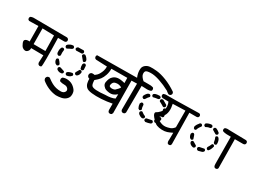

<svg xmlns="http://www.w3.org/2000/svg" viewBox="-48 -1545 3350 2497"><g transform="rotate(30 1627.0 -297.0)"><path d="M422.9 -54.7 407.2 -62.5Q397.5 -73.2 395.5 -88.9L400.4 -199.2L215.8 -201.2Q218.8 -170.9 200.2 -150.9Q181.6 -130.9 160.2 -133.3Q138.7 -135.7 121.6 -150.4Q104.5 -165 88.9 -202.6Q73.2 -240.2 96.2 -254.9Q119.1 -269.5 156.2 -265.6L154.3 -497.1L17.6 -494.1L2 -502Q-6.8 -512.7 -5.9 -531.2L2 -546.9Q28.3 -560.5 61.5 -558.6L552.7 -554.7L570.3 -544.9Q580.1 -534.2 578.1 -515.6L570.3 -500Q559.6 -492.2 546.9 -491.2H452.1Q462.9 -90.8 451.2 -62.5Q439.5 -52.7 422.9 -54.7ZM395.5 -260.7 391.6 -492.2 215.8 -497.1 217.8 -261.7Z M799.8 169.9Q739.3 164.1 684.6 140.6Q629.9 117.2 581.1 78.1Q570.3 64.5 568.4 46.9Q570.3 31.2 581.1 19.5Q594.7 7.8 616.2 9.8Q663.1 44.9 694.3 61.5Q725.6 78.1 757.8 85.9Q790 93.8 829.1 93.8Q868.2 93.8 885.7 68.4Q903.3 43 883.8 18.6Q864.3 -5.9 827.1 -4.9Q790 -3.9 758.8 -15.6Q747.1 -29.3 749 -51.8L758.8 -71.3Q793.9 -88.9 840.8 -83Q891.6 -77.1 929.7 -44.4Q967.8 -11.7 975.6 18.6Q983.4 48.8 977.5 78.1Q971.7 107.4 945.3 130.9Q918.9 154.3 879.9 162.1Q840.8 169.9 799.8 169.9ZM697.3 -112.3Q669.9 -115.2 649.4 -132.8Q642.6 -142.6 644.5 -156.2Q649.4 -168.9 661.1 -173.8H674.8Q704.1 -162.1 736.3 -153.3Q743.2 -144.5 741.2 -130.9Q736.3 -119.1 724.6 -114.3ZM788.1 -122.1Q775.4 -127.9 770.5 -139.6V-155.3Q775.4 -167 795.4 -176.3Q815.4 -185.5 845.7 -190.4Q857.4 -185.5 863.3 -173.8V-160.2Q847.7 -139.6 827.1 -130.9Q806.6 -122.1 788.1 -122.1ZM615.2 -173.8 593.8 -183.6Q568.4 -208 568.4 -242.2Q573.2 -253.9 585 -258.8H598.6Q622.1 -235.4 640.6 -206.1V-192.4Q635.7 -180.7 624 -175.8ZM890.6 -187.5Q877.9 -192.4 873 -204.1V-217.8L902.3 -269.5Q911.1 -276.4 924.8 -274.4Q936.5 -269.5 941.4 -256.8Q939.5 -213.9 912.1 -192.4Q904.3 -185.5 890.6 -187.5ZM918.9 -281.2 907.2 -288.1Q895.5 -317.4 897.5 -351.6L907.2 -370.1Q916 -377 929.7 -375Q941.4 -370.1 946.3 -358.4L950.2 -297.9Q945.3 -286.1 932.6 -281.2ZM569.3 -293 550.8 -303.7Q539.1 -324.2 542 -351.6Q542 -381.8 557.6 -407.2Q568.4 -414.1 582 -412.1Q593.8 -407.2 598.6 -395.5Q591.8 -354.5 596.7 -311.5Q591.8 -299.8 580.1 -294.9ZM886.7 -386.7Q863.3 -414.1 836.9 -446.3V-460Q842.8 -472.7 854.5 -477.5H870.1Q900.4 -457 916 -424.8L918 -404.3Q912.1 -392.6 900.4 -386.7ZM618.2 -425.8 598.6 -434.6Q589.8 -446.3 591.8 -461.9Q602.5 -479.5 620.1 -487.3Q645.5 -503.9 678.7 -503.9Q690.4 -498 695.3 -486.3V-472.7Q688.5 -459 673.3 -453.6Q658.2 -448.2 618.2 -425.8ZM738.3 -465.8Q726.6 -470.7 720.7 -482.4V-496.1L738.3 -515.6L822.3 -517.6Q834 -512.7 838.9 -500V-486.3Q834 -473.6 822.3 -468.8Z M1521.5 25.4 1504.9 17.6Q1495.1 3.9 1495.1 -12.7V-105.5Q1417 -89.8 1335.9 -85Q1254.9 -80.1 1192.4 -87.4Q1129.9 -94.7 1106.9 -117.7Q1084 -140.6 1077.1 -171.4Q1070.3 -202.1 1070.3 -235.4Q1057.6 -235.4 1045.9 -247.6Q1034.2 -259.8 1035.2 -277.8Q1036.1 -295.9 1050.8 -307.6Q1065.4 -319.3 1105.5 -311.5Q1137.7 -334 1155.3 -363.8Q1172.9 -393.6 1181.6 -422.9Q1190.4 -452.1 1189.5 -486.3L1021.5 -493.2L1004.9 -502Q995.1 -514.6 996.1 -533.2L1004.9 -549.8Q1077.1 -548.8 1625 -555.7L1641.6 -546.9Q1652.3 -534.2 1650.4 -516.6L1641.6 -500Q1624 -488.3 1601.6 -489.3Q1579.1 -490.2 1557.6 -490.2L1562.5 -2.9L1552.7 17.6Q1540 27.3 1521.5 25.4ZM1355.5 -156.2Q1443.4 -156.2 1495.1 -181.6L1497.1 -247.1Q1463.9 -219.7 1438.5 -211.4Q1413.1 -203.1 1385.7 -206.1Q1358.4 -209 1335 -216.8Q1311.5 -224.6 1291.5 -249Q1271.5 -273.4 1276.9 -303.7Q1282.2 -334 1292.5 -358.4Q1302.7 -382.8 1327.1 -402.3Q1351.6 -421.9 1388.2 -426.8Q1424.8 -431.6 1494.1 -414.1L1492.2 -491.2L1253.9 -490.2Q1254.9 -438.5 1239.3 -392.1Q1223.6 -345.7 1201.2 -316.4Q1178.7 -287.1 1135.7 -252Q1137.7 -190.4 1153.3 -172.4Q1168.9 -154.3 1221.2 -150.9Q1273.4 -147.5 1355.5 -156.2ZM1430.7 -279.3Q1472.7 -316.4 1485.4 -342.8Q1465.8 -355.5 1440.9 -359.9Q1416 -364.3 1388.2 -356.9Q1360.4 -349.6 1350.1 -318.4Q1339.8 -287.1 1354.5 -278.3Q1369.1 -269.5 1390.1 -270Q1411.1 -270.5 1430.7 -279.3Z M1664.1 -67.4 1647.5 -76.2Q1639.6 -85.9 1637.7 -99.6L1639.6 -489.3L1523.4 -486.3L1505.9 -494.1Q1496.1 -507.8 1498 -526.4L1505.9 -543Q1526.4 -553.7 1552.2 -552.7Q1578.1 -551.8 1602.5 -554.7Q1588.9 -585.9 1583 -617.2Q1577.1 -648.4 1580.6 -681.2Q1584 -713.9 1611.8 -736.8Q1639.6 -759.8 1677.7 -763.2Q1715.8 -766.6 1779.8 -760.3Q1843.8 -753.9 1927.2 -721.2Q2010.7 -688.5 2092.8 -632.8Q2107.4 -620.1 2104.5 -599.6L2095.7 -583Q2084 -572.3 2065.4 -573.2L2043.9 -585.9L2020.5 -604.5Q1943.4 -646.5 1863.3 -673.3Q1783.2 -700.2 1727.1 -698.7Q1670.9 -697.3 1655.8 -683.6Q1640.6 -669.9 1644 -636.2Q1647.5 -602.5 1697.3 -558.6H1769.5Q1809.6 -561.5 1845.7 -548.8Q1857.4 -535.2 1855.5 -516.6L1846.7 -500Q1809.6 -486.3 1764.6 -491.2L1706.1 -493.2L1704.1 -92.8L1695.3 -76.2Q1683.6 -66.4 1664.1 -67.4ZM1980.5 -111.3 1961.9 -121.1Q1955.1 -129.9 1957 -143.6Q1961.9 -155.3 1973.6 -160.2Q2011.7 -168.9 2050.8 -175.8Q2062.5 -169.9 2067.4 -158.2V-145.5Q2062.5 -132.8 2050.8 -127.9Q2018.6 -116.2 1980.5 -111.3ZM1915 -132.8Q1887.7 -138.7 1866.2 -157.2L1859.4 -163.1L1850.6 -185.5L1861.3 -204.1Q1869.1 -210.9 1882.8 -209Q1913.1 -183.6 1942.4 -173.8Q1948.2 -165 1947.3 -151.4Q1942.4 -139.6 1929.7 -134.8ZM2095.7 -165 2077.1 -175.8Q2070.3 -183.6 2072.3 -197.3Q2090.8 -227.5 2106.4 -257.8Q2114.3 -264.6 2127.9 -262.7Q2139.6 -257.8 2144.5 -246.1V-230.5Q2134.8 -199.2 2112.3 -171.9ZM1835.9 -207 1817.4 -217.8Q1800.8 -248 1798.8 -283.2L1810.5 -304.7Q1819.3 -311.5 1832 -309.6Q1844.7 -304.7 1849.6 -293Q1849.6 -257.8 1861.3 -225.6Q1856.4 -213.9 1844.7 -209ZM2127.9 -274.4Q2114.3 -281.2 2109.4 -294.9Q2109.4 -336.9 2099.6 -375Q2104.5 -386.7 2116.2 -392.6H2130.9Q2148.4 -383.8 2153.3 -367.2L2158.2 -291Q2153.3 -279.3 2141.6 -274.4ZM1810.5 -358.4 1792 -369.1Q1785.2 -378.9 1787.1 -392.6Q1798.8 -418.9 1816.4 -437.5Q1834 -456.1 1854.5 -453.1Q1866.2 -447.3 1871.1 -435.5V-422.9Q1850.6 -404.3 1827.1 -365.2ZM2082 -397.5Q2048.8 -418.9 2011.7 -437.5Q2004.9 -447.3 2006.8 -460.9Q2011.7 -472.7 2023.4 -477.5H2042L2107.4 -439.5Q2114.3 -429.7 2112.3 -414.1Q2107.4 -402.3 2095.7 -397.5ZM1905.3 -439.5Q1893.6 -444.3 1887.7 -456.1V-471.7Q1894.5 -486.3 1918.5 -493.2Q1942.4 -500 1978.5 -500Q1991.2 -495.1 1997.1 -483.4V-469.7Q1991.2 -458 1978.5 -453.1Q1940.4 -449.2 1905.3 -439.5Z M2389.6 -7.8 2375 -14.6Q2361.3 -37.1 2366.2 -65.4L2367.2 -171.9Q2325.2 -150.4 2293 -140.1Q2260.7 -129.9 2216.8 -131.3Q2172.9 -132.8 2138.7 -146Q2104.5 -159.2 2053.7 -219.7Q2014.6 -266.6 2035.2 -288.1Q2061.5 -300.8 2090.3 -332Q2119.1 -363.3 2123.5 -386.2Q2127.9 -409.2 2125.5 -437Q2123 -464.8 2110.4 -491.2L2023.4 -493.2Q2011.7 -495.1 2002.9 -502.9Q1994.1 -512.7 1995.1 -529.3L2002.9 -544.9Q2031.2 -555.7 2054.7 -552.7Q2078.1 -549.8 2534.2 -560.5L2548.8 -552.7Q2558.6 -543 2556.6 -525.4L2548.8 -510.7Q2539.1 -502.9 2526.4 -502H2418L2425.8 -32.2L2417 -14.6Q2406.2 -5.9 2389.6 -7.8ZM2361.3 -251 2360.4 -500 2172.9 -494.1Q2178.7 -465.8 2181.6 -439.9Q2184.6 -414.1 2181.6 -387.2Q2178.7 -360.4 2168.9 -336.4Q2159.2 -312.5 2104.5 -256.8Q2126 -219.7 2151.4 -208Q2176.8 -196.3 2197.8 -191.9Q2218.8 -187.5 2244.1 -190.4Q2269.5 -193.4 2302.7 -204.6Q2335.9 -215.8 2361.3 -251Z M3070.3 -43.9 3054.7 -51.8Q3042 -73.2 3043.9 -100.6L3041 -501Q3009.8 -501 2977.5 -502Q2945.3 -502.9 2917 -513.7Q2907.2 -524.4 2909.2 -542L2917 -558.6Q2943.4 -571.3 2976.6 -566.4L3236.3 -561.5L3252 -553.7Q3261.7 -542 3259.8 -524.4L3252 -508.8Q3241.2 -501 3228.5 -500H3102.5L3107.4 -67.4L3099.6 -51.8Q3087.9 -42 3070.3 -43.9ZM2760.7 -128.9 2742.2 -138.7Q2734.4 -148.4 2735.4 -164.1Q2740.2 -175.8 2752 -180.7Q2788.1 -187.5 2823.2 -195.3Q2835 -190.4 2839.8 -178.7V-166Q2831.1 -148.4 2814.5 -143.6ZM2680.7 -135.7Q2654.3 -140.6 2637.7 -155.8Q2621.1 -170.9 2623 -190.4Q2627.9 -202.1 2639.6 -207H2652.3Q2690.4 -185.5 2704.1 -175.8Q2710.9 -168 2709 -153.3Q2704.1 -141.6 2692.4 -136.7ZM2861.3 -200.2Q2849.6 -206.1 2844.7 -216.8V-232.4Q2864.3 -261.7 2877.9 -294.9Q2885.7 -301.8 2898.4 -299.8Q2910.2 -294.9 2915 -283.2Q2902.3 -225.6 2874 -200.2ZM2611.3 -210.9 2591.8 -220.7Q2571.3 -245.1 2570.3 -276.4L2580.1 -294.9Q2589.8 -301.8 2602.5 -299.8Q2614.3 -294.9 2620.1 -274.9Q2626 -254.9 2635.7 -228.5Q2630.9 -216.8 2619.1 -211.9ZM2904.3 -309.6Q2892.6 -314.5 2887.7 -326.2Q2882.8 -365.2 2867.2 -400.4Q2872.1 -412.1 2883.8 -417H2898.4Q2914.1 -408.2 2923.8 -385.3Q2933.6 -362.3 2933.6 -326.2Q2928.7 -314.5 2917 -309.6ZM2587.9 -345.7 2570.3 -355.5 2563.5 -376Q2568.4 -397.5 2580.1 -416Q2591.8 -434.6 2606.4 -451.2Q2614.3 -458 2627.9 -456.1Q2639.6 -451.2 2644.5 -440.4V-423.8Q2616.2 -392.6 2604.5 -352.5ZM2852.5 -429.7 2796.9 -462.9Q2790 -471.7 2792 -484.4Q2796.9 -496.1 2808.6 -501H2825.2Q2852.5 -489.3 2877.9 -467.8Q2883.8 -460 2882.8 -446.3Q2877.9 -434.6 2866.2 -429.7ZM2688.5 -443.4 2670.9 -453.1Q2664.1 -462.9 2666 -476.6L2671.9 -488.3Q2688.5 -499 2709 -505.9Q2729.5 -512.7 2752 -512.7Q2763.7 -507.8 2768.6 -496.1V-482.4Q2763.7 -469.7 2751 -464.8Q2717.8 -461.9 2688.5 -443.4Z"/></g></svg>

Font: JasonHandwriting4
Style: Regular
Weight: 400
Version: Version 1.01.21